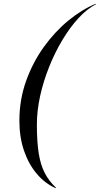

<svg xmlns="http://www.w3.org/2000/svg" viewBox="-20 -820 524 1010"><path d="M274.5 167.5 273 170Q216.5 145 173.5 94.2Q130.5 43.5 106.2 -27.5Q82 -98.5 82 -185Q82 -295 117 -393.2Q152 -491.5 210.2 -572.5Q268.5 -653.5 339.5 -711.8Q410.5 -770 483 -800L484.5 -797.5Q438 -773.5 393 -724.8Q348 -676 308.5 -610.2Q269 -544.5 238.8 -469Q208.5 -393.5 191.2 -315.5Q174 -237.5 174 -165Q174 -74 183.8 -13Q193.5 48 215.5 90.2Q237.5 132.5 274.5 167.5Z"/></svg>

Font: Bodoni* 72pt
Style: Italic
Weight: 400
Italic angle: -13°
Version: Version 2.3